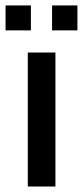

<svg xmlns="http://www.w3.org/2000/svg" viewBox="-28 -679 302 699"><path d="M-7.8 -568.4V-659.2H84.5V-568.4ZM161.6 -568.4V-659.2H253.9V-568.4ZM73.2 0V-487.8H173.8V0Z"/></svg>

Font: Acari Sans SemiBold
Style: Regular
Weight: 600
Designer: Alfredo Marco Pradil and Stefan Peev
Foundry: Hanken Design Co.
Version: Version 1.045;January 11, 2019;FontCreator 11.5.0.2425 64-bi